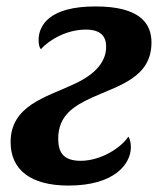

<svg xmlns="http://www.w3.org/2000/svg" viewBox="-20 -567 491 597"><path d="M193 10C336 10 387 -57 387 -110C387 -123 383 -138 379 -142C356 -107 293 -67 231 -67C178 -67 161 -92 161 -136C161 -208 210 -238 267 -264C348 -301 451 -325 451 -435C451 -495 414 -547 277 -547C133 -547 100 -488 100 -442C100 -429 103 -418 107 -414C135 -445 189 -475 247 -475C293 -475 309 -454 310 -425C312 -367 263 -329 207 -304C124 -265 13 -239 13 -125C13 -40 74 10 193 10Z"/></svg>

Font: Noto Serif Condensed Extra
Style: Italic
Weight: 800
Width: 3
Italic angle: -12°
Designer: Monotype Design Team
Foundry: Monotype Imaging Inc.
Version: Version 1.901